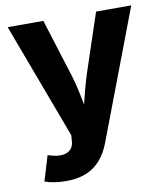

<svg xmlns="http://www.w3.org/2000/svg" viewBox="-84 -616 779 895"><g transform="rotate(-10 305.5 -169.0)"><path d="M56.6 192.4C80.1 201.7 118.7 208 158.7 208C275.9 208 334.5 148.9 367.7 60.5L597.7 -545.9H431.2L339.8 -271.5C324.7 -224.6 312.5 -178.2 300.8 -128.9C291.5 -177.7 282.2 -224.1 267.6 -271.5L181.6 -545.9H12.7L217.3 1.5L215.3 26.9C213.9 76.2 172.9 95.7 112.3 79.6L92.3 74.2Z"/></g></svg>

Font: Raveo
Style: Bold
Weight: 700
Designer: Jakub Foglar, Rasmus Andersson (Inter)
Foundry: Jakubfoglar.com
Version: Version 1.100;Glyphs 3.2.3 (3260)